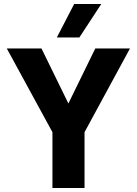

<svg xmlns="http://www.w3.org/2000/svg" viewBox="-20 -943 686 963"><path d="M243 -280 14 -700H188L323 -424L458 -700H632L404 -280V0H243ZM352 -923H488L378 -755H265Z"/></svg>

Font: Sarabun ExtraBold
Style: Regular
Weight: 800
Version: Version 1.000; ttfautohint (v1.6)